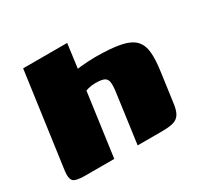

<svg xmlns="http://www.w3.org/2000/svg" viewBox="-115 -643 809 782"><g transform="rotate(-30 290.0 -252.5)"><path d="M78 0Q32 0 21.5 -12.5Q11 -25 15 -57L77 -505H284L269 -392Q280 -394 294 -395Q308 -396 323.5 -397Q339 -398 353 -398Q427 -398 471 -389Q515 -380 535.5 -359Q556 -338 559.5 -302Q563 -266 555 -211L537 -80Q533 -46 523 -29Q513 -12 493.5 -6Q474 0 438 0H324L356 -234Q360 -264 357 -279.5Q354 -295 341 -300.5Q328 -306 301 -306Q293 -306 284.5 -305Q276 -304 268.5 -302Q261 -300 255 -298L214 0Z"/></g></svg>

Font: Genos Thin Black
Style: Italic
Weight: 900
Italic angle: -8°
Version: Version 1.010